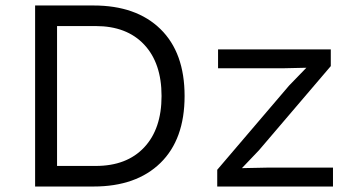

<svg xmlns="http://www.w3.org/2000/svg" viewBox="-20 -680 1289 700"><path d="M321 -660Q477 -660 565 -574Q653 -488 653 -330Q653 -172 565 -86Q477 0 321 0H108V-660ZM329 -75Q442 -75 505.5 -142.5Q569 -210 569 -330Q569 -450 505.5 -517.5Q442 -585 329 -585H188V-75ZM772 0V-61L1034 -368L1097 -433L1008 -431H775V-500H1186V-439L924 -132L862 -67L959 -69H1194V0Z"/></svg>

Font: Elaine Sans
Style: Regular
Weight: 400
Designer: Wei Huang
Foundry: Wei Huang
Version: Version 2.001;December 24, 2019;FontCreator 12.0.0.2547 64-b